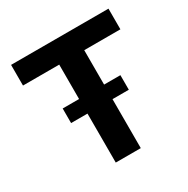

<svg xmlns="http://www.w3.org/2000/svg" viewBox="-165 -874 998 1020"><g transform="rotate(-30 334.5 -364.0)"><path d="M35.5 -600.8V-727.5H633V-600.8H411.2V0H257.7V-600.8ZM157.1 -300.4V-389.8H511.2V-300.4Z"/></g></svg>

Font: Inter
Style: Regular
Weight: 400
Designer: Rasmus Andersson
Foundry: rsms
Version: Version 4.000;git-8c9346024